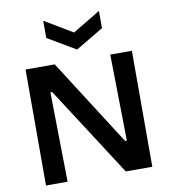

<svg xmlns="http://www.w3.org/2000/svg" viewBox="-97 -994 952 1076"><g transform="rotate(-10 379.5 -456.0)"><path d="M77 0V-660H243L557 -169H567L559 -660H682V0H531L202 -510H192L200 0ZM222 -912 381 -817 539 -912V-814L381 -720L222 -814Z"/></g></svg>

Font: Bricolage Grotesque 16pt SemiBold
Style: Regular
Weight: 600
Version: Version 1.001;gftools[0.9.33.dev8+g029e19f]